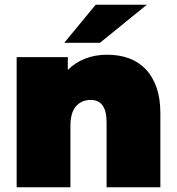

<svg xmlns="http://www.w3.org/2000/svg" viewBox="-20 -787 742 807"><path d="M654 -312V0H428V-273Q428 -367 361 -367Q323 -367 299.5 -340.5Q276 -314 276 -257V0H50V-547H265V-493Q297 -525 339 -541Q381 -557 430 -557Q481 -557 522 -542Q563 -527 592.5 -496Q622 -465 638 -419Q654 -373 654 -312ZM382 -767H597L400 -607H250Z"/></svg>

Font: CMG Sans Black
Style: Regular
Weight: 900
Designer: Julieta Ulanovsky
Foundry: Julieta Ulanovsky
Version: Version 7.200